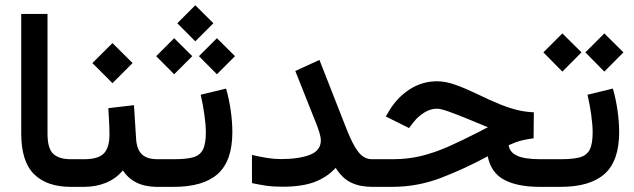

<svg xmlns="http://www.w3.org/2000/svg" viewBox="-20 -726 2464 746"><path d="M267.1 0H254.9Q162.1 0 112.3 -49.3Q62.5 -98.6 62.5 -207.5V-671.9H164.6V-207Q164.6 -148.4 187.3 -127.9Q210 -107.4 254.9 -107.4H267.1Z M602.5 0H590.8Q499 0 457.5 -64Q431.2 -32.2 392.3 -16.1Q353.5 0 306.6 0H247.6V-107.4H306.6Q361.8 -107.4 383.5 -129.9Q405.3 -152.3 405.3 -203.6Q405.3 -228 403.8 -254.4Q402.3 -280.8 400.9 -305.7L500.5 -317.4L508.8 -187Q511.2 -146 531 -126.7Q550.8 -107.4 591.8 -107.4H602.5ZM338.9 -481 417 -558.6 495.1 -481 417 -402.8Z M858.4 -381.8Q870.1 -341.8 876.5 -296.6Q882.8 -251.5 882.8 -212.9Q882.8 -101.1 826.4 -50.5Q770 0 655.8 0H583V-107.4H655.8Q703.1 -107.4 730 -114.7Q756.8 -122.1 768.3 -144.5Q779.8 -167 779.8 -211.4Q779.8 -241.2 773.9 -282Q768.1 -322.8 759.8 -357.9ZM668.9 -635.7 738.8 -705.6 809.1 -635.7 738.8 -565.4ZM752.9 -507.8 822.8 -577.6 893.1 -507.8 822.8 -437.5ZM586.9 -507.8 656.7 -577.6 727.1 -507.8 656.7 -437.5Z M959 -124Q988.3 -117.2 1016.6 -112.5Q1044.9 -107.9 1070.8 -107.9Q1141.6 -107.9 1184.1 -124.5Q1226.6 -141.1 1226.6 -180.7Q1226.6 -192.4 1220.7 -211.9Q1214.8 -231.4 1209.5 -243.7L1127.4 -450.2L1221.2 -493.2L1326.7 -224.1Q1350.6 -163.1 1372.6 -135.3Q1394.5 -107.4 1425.3 -107.4H1445.8V0H1425.3Q1378.9 0 1344.5 -16.4Q1310.1 -32.7 1284.2 -73.7Q1250.5 -37.1 1201.9 -18.8Q1153.3 -0.5 1078.1 -0.5Q1041.5 -0.5 1013.4 -4.6Q985.4 -8.8 959 -14.6Z M2053.2 -188.5Q2030.8 -186 2008.5 -180.7Q1986.3 -175.3 1956.5 -162.1Q1959.5 -134.8 1988.8 -121.1Q2018.1 -107.4 2079.1 -107.4H2105.5V0H2077.1Q1990.7 0 1939.2 -27.3Q1887.7 -54.7 1875 -118.7Q1785.6 -70.3 1694.1 -35.2Q1602.5 0 1504.4 0H1426.3V-107.4H1505.9Q1565.4 -107.4 1616.9 -120.1Q1668.5 -132.8 1721.7 -156.2Q1774.9 -179.7 1839.4 -212.9L1876 -231.9Q1866.2 -234.9 1852.8 -241Q1839.4 -247.1 1805.2 -260.7Q1755.4 -281.2 1723.6 -292.5Q1691.9 -303.7 1677.7 -303.7Q1652.8 -303.7 1628.7 -288.8Q1604.5 -273.9 1587.4 -252L1569.3 -228.5L1479 -273.4L1491.7 -294.9Q1522.9 -347.2 1571.5 -378.7Q1620.1 -410.2 1678.2 -410.2Q1710.9 -410.2 1749 -396.7Q1787.1 -383.3 1830.6 -362.3Q1883.8 -336.4 1921.9 -321Q1960 -305.7 1991 -298.3Q2022 -291 2054.2 -289.6Z M2361.3 -381.8Q2373 -341.8 2379.4 -296.6Q2385.7 -251.5 2385.7 -212.9Q2385.7 -101.1 2329.3 -50.5Q2272.9 0 2158.7 0H2085.9V-107.4H2158.7Q2206.1 -107.4 2232.9 -114.7Q2259.8 -122.1 2271.2 -144.5Q2282.7 -167 2282.7 -211.4Q2282.7 -241.2 2276.9 -282Q2271 -322.8 2262.7 -357.9ZM2254.4 -522.5 2328.1 -596.2 2402.3 -522.5 2328.1 -447.8ZM2091.3 -522.5 2165 -596.2 2239.3 -522.5 2165 -447.8Z"/></svg>

Font: Vazir Medium WOL-UI
Style: Medium-WOL-UI
Weight: 500
Designer: Saber Rastikerdar
Foundry: Saber Rastikerdar
Version: Version 30.1.0